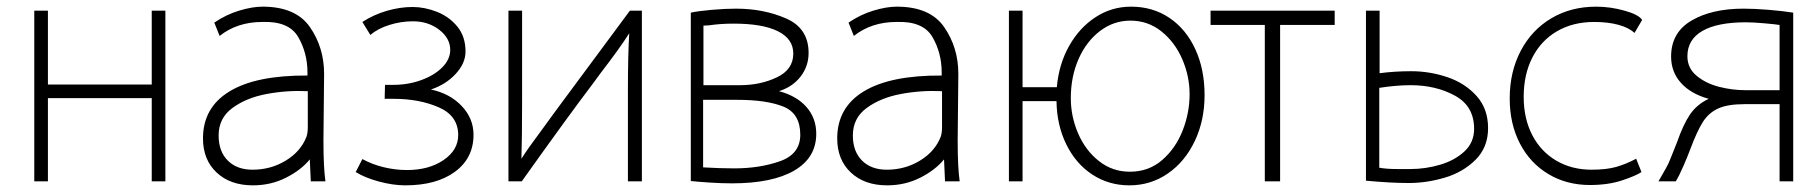

<svg xmlns="http://www.w3.org/2000/svg" viewBox="-20 -515 5463 577"><path d="M124 -483V-261H436V-483H477V30H436V-220H124V30H83V-483Z M904 -288V-297Q904 -356 876 -404Q848 -452 768 -449Q693 -449 640 -407L624 -447Q659 -471 698.5 -483Q738 -495 769 -495Q869 -495 911.5 -433.5Q954 -372 954 -293L952 -93Q952 -12 958 30H914L911 -36Q885 -4 839.5 19Q794 42 740 42Q672 42 631 3.5Q590 -35 590 -99Q590 -192 670 -240.5Q750 -289 904 -288ZM739 -5Q794 -5 839 -32.5Q884 -60 901 -104Q905 -115 905 -134V-241Q842 -244 781 -232.5Q720 -221 678.5 -190.5Q637 -160 637 -108Q637 -60 664.5 -32.5Q692 -5 739 -5Z M1203 -4Q1269 -4 1313 -34Q1357 -64 1357 -109Q1357 -167 1298.5 -192.5Q1240 -218 1164 -218H1136L1137 -260H1162Q1207 -260 1246.5 -274.5Q1286 -289 1309.5 -313Q1333 -337 1333 -365Q1333 -400 1300 -425.5Q1267 -451 1221 -451Q1185 -451 1150 -440Q1115 -429 1093 -410L1069 -449Q1103 -471 1142.5 -482.5Q1182 -494 1220 -494Q1256 -494 1293 -479.5Q1330 -465 1354.5 -435Q1379 -405 1379 -360Q1379 -325 1349.5 -293Q1320 -261 1275 -246Q1332 -234 1367.5 -196.5Q1403 -159 1403 -110Q1403 -40 1347.5 1Q1292 42 1198 42Q1161 42 1118.5 30.5Q1076 19 1049 2L1069 -37Q1098 -21 1133 -12.5Q1168 -4 1203 -4Z M1549 -483V-210Q1549 -102 1547 -38Q1568 -71 1599 -112L1615 -134L1650 -182L1873 -483H1909V30H1867V-245Q1867 -350 1871 -415Q1841 -368 1787 -298L1759 -260Q1689 -168 1548 30H1508V-483Z M2192 -489Q2275 -489 2342.5 -459.5Q2410 -430 2410 -356Q2410 -316 2386 -285Q2362 -254 2321 -241Q2374 -227 2403.5 -193.5Q2433 -160 2433 -113Q2433 -41 2367 -2.5Q2301 36 2180 36Q2147 36 2110.5 33.5Q2074 31 2056 29V-477Q2079 -482 2119.5 -485.5Q2160 -489 2192 -489ZM2364 -354Q2364 -398 2318 -421Q2272 -444 2185 -444Q2145 -444 2112 -439L2094 -438V-259H2204Q2265 -259 2314.5 -282.5Q2364 -306 2364 -354ZM2187 -9Q2263 -9 2324 -30.5Q2385 -52 2385 -110Q2385 -174 2334.5 -194.5Q2284 -215 2196 -215H2093V-12Q2144 -9 2187 -9Z M2810 -288V-297Q2810 -356 2782 -404Q2754 -452 2674 -449Q2599 -449 2546 -407L2530 -447Q2565 -471 2604.5 -483Q2644 -495 2675 -495Q2775 -495 2817.5 -433.5Q2860 -372 2860 -293L2858 -93Q2858 -12 2864 30H2820L2817 -36Q2791 -4 2745.5 19Q2700 42 2646 42Q2578 42 2537 3.5Q2496 -35 2496 -99Q2496 -192 2576 -240.5Q2656 -289 2810 -288ZM2645 -5Q2700 -5 2745 -32.5Q2790 -60 2807 -104Q2811 -115 2811 -134V-241Q2748 -244 2687 -232.5Q2626 -221 2584.5 -190.5Q2543 -160 2543 -108Q2543 -60 2570.5 -32.5Q2598 -5 2645 -5Z M3053 -483V-253H3156Q3162 -322 3193 -377Q3224 -432 3272.5 -463.5Q3321 -495 3379 -495Q3444 -495 3494 -461.5Q3544 -428 3572 -367.5Q3600 -307 3600 -229Q3600 -153 3570.5 -91Q3541 -29 3489.5 6.5Q3438 42 3374 42Q3312 42 3262.5 9.5Q3213 -23 3184.5 -81Q3156 -139 3155 -211H3053V30H3012V-483ZM3375 1H3376Q3432 1 3472.5 -34Q3513 -69 3534 -122.5Q3555 -176 3555 -232Q3555 -286 3533 -337Q3511 -388 3470.5 -420.5Q3430 -453 3377 -453Q3327 -453 3286 -422Q3245 -391 3221.5 -338Q3198 -285 3198 -220Q3198 -165 3220 -114Q3242 -63 3282.5 -31Q3323 1 3375 1Z M3991 -483V-440H3827V30H3781V-440H3618V-483Z M4126 -483V-295Q4172 -301 4221 -301Q4277 -301 4330 -283Q4383 -265 4417.5 -226.5Q4452 -188 4452 -130Q4452 -72 4414 -34.5Q4376 3 4321.5 19Q4267 35 4214 35Q4159 35 4085 28V-483ZM4219 -7Q4264 -7 4308 -20Q4352 -33 4381 -60Q4410 -87 4410 -128Q4410 -196 4352.5 -227.5Q4295 -259 4219 -259Q4177 -259 4125 -251V-11Q4146 -7 4179.5 -7Q4213 -7 4219 -7Z M4777 -495Q4819 -495 4862 -483Q4905 -471 4915 -455L4892 -416Q4875 -432 4843.5 -440.5Q4812 -449 4771 -449Q4707 -449 4659 -421Q4611 -393 4585 -342Q4559 -291 4559 -224Q4559 -159 4584.5 -109.5Q4610 -60 4656.5 -32.5Q4703 -5 4763 -5Q4808 -5 4837.5 -13.5Q4867 -22 4897 -38L4913 2Q4897 13 4855 27Q4813 41 4758 41Q4688 41 4633 8Q4578 -25 4547.5 -84Q4517 -143 4517 -219Q4517 -299 4550 -362Q4583 -425 4642 -460Q4701 -495 4777 -495Z M5369 -477V30H5328V-202H5223Q5172 -202 5143.5 -189Q5115 -176 5097.5 -148.5Q5080 -121 5059 -65Q5052 -46 5039 -16Q5026 14 5016 30H4964L4976 9Q4978 5 4986 -8.5Q4994 -22 5000 -38Q5016 -78 5020 -88Q5038 -140 5058.5 -170.5Q5079 -201 5115 -218Q5061 -233 5031.5 -266Q5002 -299 5002 -345Q5002 -417 5063 -453Q5124 -489 5220 -489Q5252 -489 5295 -485.5Q5338 -482 5369 -477ZM5328 -440Q5316 -442 5282 -445Q5248 -448 5227 -448Q5141 -448 5096 -422Q5051 -396 5051 -346Q5051 -310 5079 -287Q5107 -264 5146.5 -254Q5186 -244 5224 -244H5328Z"/></svg>

Font: Gmarket Sans TTF Light
Style: Regular
Weight: 300
Designer: Creative Director : Sungho Lee; Art Director : Kiwoong Choi; Project Manager : Sori Yang, Jongwook Yoon; Font Designer :
Foundry: Sandoll Inc.
Version: Version 1.000;hotconv 1.0.109;makeotfexe 2.5.65596